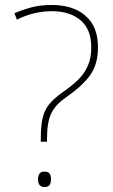

<svg xmlns="http://www.w3.org/2000/svg" viewBox="-20 -744 453 772"><path d="M144 -186Q144 -237 151 -268Q158 -299 176 -322.5Q194 -346 229 -371Q271 -400 295 -424Q319 -448 333 -479Q347 -510 347 -554Q347 -626 304 -662.5Q261 -699 188 -699Q116 -699 48 -665L38 -691Q82 -709 115 -716.5Q148 -724 188 -724Q274 -724 324 -680.5Q374 -637 374 -554Q374 -485 342 -441Q310 -397 242 -350Q202 -322 185.5 -287Q169 -252 169 -186V-174H144ZM158 -54Q174 -54 179.5 -46Q185 -38 185 -23Q185 -8 179.5 0Q174 8 158 8Q133 8 133 -23Q133 -54 158 -54Z"/></svg>

Font: Noto Sans UI Thin
Style: Regular
Weight: 250
Designer: Monotype Design Team
Foundry: Monotype Imaging Inc.
Version: Version 1.001